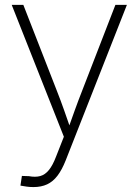

<svg xmlns="http://www.w3.org/2000/svg" viewBox="-20 -549 560 775"><path d="M62.5 200.2 68.4 161.1 96.7 162.1Q123 167 142.6 161.6Q162.1 156.2 177.5 137.2Q192.9 118.2 206.1 83.5L237.8 2.9L27.3 -529.3H74.2L209.5 -182.6Q225.1 -143.1 239 -103.5Q252.9 -64 266.6 -24.4H253.4Q267.6 -64 281.7 -103.5Q295.9 -143.1 311.5 -182.6L445.8 -529.3H492.2L245.1 98.6Q230 136.7 211.9 160.4Q193.8 184.1 170.2 195.1Q146.5 206.1 115.2 206.1Q100.1 206.1 87.9 204.3Q75.7 202.6 62.5 200.2Z"/></svg>

Font: Inter 24pt ExtraLight
Style: Regular
Weight: 250
Designer: Rasmus Andersson
Foundry: rsms
Version: Version 4.001;git-66647c0bb